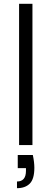

<svg xmlns="http://www.w3.org/2000/svg" viewBox="-20 -760 269 1006"><path d="M152 52Q160 90 160 119Q160 178 136 202Q112 226 69 226V191Q116 191 116 135V121H73V52ZM80 -740H150V0H80Z"/></svg>

Font: SVN-Poppins Light
Style: Regular
Weight: 300
Designer: Ninad Kale (Devanagari), Jonny Pinhorn (Latin)
Foundry: Indian Type Foundry
Version: Version 3.002 2017; ttfautohint (v1.8.3)